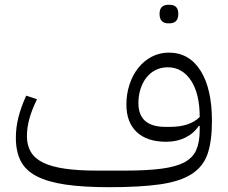

<svg xmlns="http://www.w3.org/2000/svg" viewBox="-20 -767 949 799"><path d="M434 12Q326 12 252 1Q178 -10 132 -34Q86 -58 66 -97.5Q46 -137 46 -194Q46 -236 56.5 -278Q67 -320 89 -369L134 -354Q112 -309 102 -272Q92 -235 92 -200Q92 -162 108.5 -134.5Q125 -107 160 -90Q195 -73 250.5 -65Q306 -57 384 -57H497Q591 -57 652 -65Q713 -73 748 -92Q783 -111 797 -143.5Q811 -176 811 -225V-243H807Q787 -212 751.5 -194.5Q716 -177 672 -177Q592 -177 549 -217.5Q506 -258 506 -332Q506 -376 519 -415.5Q532 -455 555.5 -484.5Q579 -514 611.5 -531Q644 -548 683 -548Q767 -548 814.5 -473Q862 -398 862 -263Q862 -180 844 -127Q826 -74 778 -43Q730 -12 647 0Q564 12 434 12ZM687 -239Q770 -239 811 -280V-283Q811 -329 802 -366.5Q793 -404 775.5 -431Q758 -458 733.5 -472.5Q709 -487 678 -487Q651 -487 628.5 -476Q606 -465 590 -445Q574 -425 565 -397.5Q556 -370 556 -338Q556 -239 669 -239ZM679 -670Q663 -670 653.5 -679.5Q644 -689 644 -709Q644 -729 653.5 -738Q663 -747 679 -747H687Q703 -747 712.5 -738Q722 -729 722 -709Q722 -689 712.5 -679.5Q703 -670 687 -670Z"/></svg>

Font: IBM Plex Sans Arabic Light
Style: Regular
Weight: 300
Designer: Mike Abbink, Paul van der Laan, Pieter van Rosmalen, Wael Morcos, Khajak Apelian
Foundry: Bold Monday
Version: Version 1.2